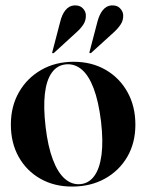

<svg xmlns="http://www.w3.org/2000/svg" viewBox="-20 -677 538 707"><path d="M251.5 -449.5Q317.5 -449.5 368.8 -420Q420 -390.5 449.2 -338.2Q478.5 -286 478.5 -218Q478.5 -150.5 448.5 -99.2Q418.5 -48 366 -19Q313.5 10 245.5 10Q179.5 10 128.8 -18.8Q78 -47.5 49 -99Q20 -150.5 20 -218Q20 -285.5 49.8 -337.5Q79.5 -389.5 131.8 -419.5Q184 -449.5 251.5 -449.5ZM276.5 1Q307.5 -2 327.2 -29Q347 -56 353.8 -106.5Q360.5 -157 352 -230Q343 -303.5 325 -351.2Q307 -399 281 -421Q255 -443 222.5 -440Q190.5 -437 170.8 -409.5Q151 -382 145.2 -331.5Q139.5 -281 148 -209Q156.5 -137 174.8 -89Q193 -41 219 -18.5Q245 4 276.5 1ZM201.5 -596Q208 -623.5 221 -639.5Q234 -655.5 252.5 -657Q272.5 -658.5 283.8 -647.5Q295 -636.5 296 -623.5Q297.5 -603 287.2 -587.2Q277 -571.5 261.5 -558L179 -482.5Q177 -481.5 175.8 -481Q174.5 -480.5 173 -481.5Q172 -482.5 172.2 -483.8Q172.5 -485 173 -487ZM338.5 -596Q345.5 -623.5 358.5 -639.5Q371.5 -655.5 389.5 -657Q410 -658.5 421 -647.5Q432 -636.5 433.5 -623.5Q435 -603 424.5 -587.2Q414 -571.5 399 -558L316 -482.5Q314.5 -481.5 313 -481.2Q311.5 -481 310.5 -481.5Q309 -482.5 309.2 -484Q309.5 -485.5 310 -487Z"/></svg>

Font: Fraunces 120pt SemiBold
Style: Regular
Weight: 600
Version: Version 1.000;[b76b70a41]